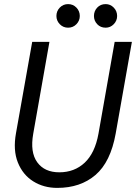

<svg xmlns="http://www.w3.org/2000/svg" viewBox="-20 -904 663 936"><path d="M259 12Q193 12 142 -20Q91 -52 67 -112Q43 -172 58 -255L137 -700H221L142 -252Q126 -162 161.5 -113Q197 -64 269 -64Q343 -64 393 -111Q443 -158 460 -252L539 -700H623L544 -253Q519 -114 445.5 -51Q372 12 259 12ZM495 -769Q470 -769 454 -786Q438 -803 438 -826Q438 -850 454 -867Q470 -884 495 -884Q518 -884 534.5 -867Q551 -850 551 -826Q551 -803 534.5 -786Q518 -769 495 -769ZM312 -769Q288 -769 271.5 -786Q255 -803 255 -826Q255 -850 271.5 -867Q288 -884 312 -884Q336 -884 352.5 -867Q369 -850 369 -826Q369 -803 352.5 -786Q336 -769 312 -769Z"/></svg>

Font: DM Mono
Style: Italic
Weight: 400
Italic angle: -10°
Designer: Colophon Foundry
Foundry: Colophon Foundry
Version: Version 1.000; ttfautohint (v1.8.2.53-6de2)